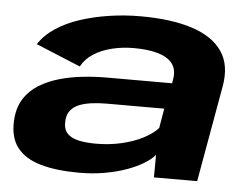

<svg xmlns="http://www.w3.org/2000/svg" viewBox="-46 -652 938 717"><g transform="rotate(5 422.5 -294.0)"><path d="M274.5 7Q326 7 371 -1Q416 -9 452.5 -22.2Q489 -35.5 515.2 -51.5Q541.5 -67.5 555.5 -84.5L555 0H717L781 -360.5Q795.5 -440.5 760.5 -492.2Q725.5 -544 647.2 -569.5Q569 -595 452.5 -595Q393 -595 335.5 -586.2Q278 -577.5 227 -560.8Q176 -544 137 -518Q98 -492 76 -457.5L243 -388.5Q259 -418 289 -437Q319 -456 357.8 -465.2Q396.5 -474.5 438 -474.5Q492 -474.5 528.8 -463.8Q565.5 -453 582.8 -431Q600 -409 595 -375L592 -356H347Q304.5 -356 258.8 -351.2Q213 -346.5 170.8 -334.5Q128.5 -322.5 94.2 -301.2Q60 -280 39.2 -246.8Q18.5 -213.5 16 -166.5Q12.5 -103 41.8 -65Q71 -27 130.2 -10Q189.5 7 274.5 7ZM328.5 -106.5Q288.5 -106.5 260.5 -113.2Q232.5 -120 218.8 -136.2Q205 -152.5 207 -181.5Q208 -205 220 -220.2Q232 -235.5 252.2 -243.8Q272.5 -252 299 -255.5Q325.5 -259 356.5 -259H571L558.5 -185.5Q540 -164.5 505.2 -146.2Q470.5 -128 424.8 -117.2Q379 -106.5 328.5 -106.5Z"/></g></svg>

Font: Anybody Expanded
Style: Bold Italic
Weight: 700
Width: 7
Italic angle: -10°
Version: Version 1.113;gftools[0.9.25]